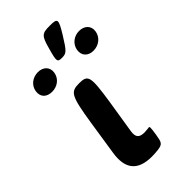

<svg xmlns="http://www.w3.org/2000/svg" viewBox="-260 -915 990 990"><g transform="rotate(-45 235.0 -420.0)"><path d="M218 5C235 5 251 4 265 2C302 -3 305 -12 313 -61C320 -109 320 -114 312 -113L304 -112L280 -110C241 -110 228 -125 234 -165L263 -347C288 -511 284 -528 220 -528C156 -528 146 -511 119 -339L90 -150C74 -47 116 5 218 5ZM237 -764C216 -690 217 -683 250 -683C283 -683 290 -690 336 -764C381 -838 380 -845 323 -845C266 -845 257 -838 237 -764ZM91 -595C129 -595 162 -619 168 -657C174 -694 148 -719 110 -719C72 -719 39 -695 33 -657C27 -618 52 -595 91 -595ZM391 -594C430 -594 463 -619 469 -657C475 -695 448 -719 410 -719C373 -719 340 -694 334 -657C328 -619 353 -594 391 -594Z"/></g></svg>

Font: Asimov Print
Style: AIt
Weight: 500
Designer: Google
Version: Version 2.000980: 2014